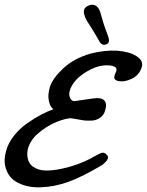

<svg xmlns="http://www.w3.org/2000/svg" viewBox="-22 -796 630 824"><path d="M357.9 -772Q374 -778.8 387.2 -772.9Q401.4 -764.6 408.2 -744.1Q410.2 -738.8 416.7 -714.8Q423.3 -690.9 431.2 -669.9Q433.1 -664.1 436.8 -654.5Q440.4 -645 442.6 -638.7Q444.8 -632.3 444.8 -630.9Q449.2 -612.3 435.1 -606Q414.1 -597.2 401.9 -623Q382.8 -656.7 369.1 -678.2Q366.2 -683.1 360.4 -691.9Q354.5 -700.7 352.1 -704.8Q349.6 -709 346.2 -715.8Q342.8 -722.7 340.8 -730Q330.1 -760.7 357.9 -772ZM151.9 7.8Q126.5 8.8 102.5 4.4Q78.6 0 56.2 -11Q33.7 -22 19.8 -40Q5.9 -58.1 0 -84.7Q-5.9 -111.3 3.9 -147Q12.7 -181.6 37.6 -213.1Q62.5 -244.6 94.5 -266.8Q126.5 -289.1 154.3 -303.7Q182.1 -318.4 207 -327.1Q194.3 -337.4 189.5 -356Q184.6 -374.5 186 -390.9Q187.5 -407.2 191.9 -421.9Q203.1 -459 248.8 -502Q294.4 -544.9 366.2 -565.9Q428.2 -581.5 479.7 -578.4Q531.2 -575.2 562.7 -555.7Q594.2 -536.1 586.9 -509.8Q577.1 -474.1 543.5 -458Q509.8 -441.9 481.9 -449.2Q474.6 -451.7 471.2 -455.3Q467.8 -459 468.3 -464.4Q468.8 -469.7 470 -473.4Q471.2 -477.1 474.1 -483.9Q484.4 -503.4 468 -510.5Q451.7 -517.6 422.9 -515.1Q391.1 -512.7 350.1 -488.8Q309.1 -464.8 288.1 -431.2Q271.5 -402.8 276.1 -383.3Q280.8 -363.8 295.9 -361.8L380.9 -374Q412.6 -378.4 425.5 -365Q438.5 -351.6 429.2 -321.8Q423.8 -301.8 407.2 -290.5Q390.6 -279.3 373.3 -278.6Q356 -277.8 340.8 -278.8L286.1 -288.1Q277.3 -289.6 259.5 -285.4Q241.7 -281.2 220 -272.5Q198.2 -263.7 175.8 -249.3Q153.3 -234.9 134.8 -217.5Q116.2 -200.2 105.2 -177.5Q94.2 -154.8 95.2 -130.9Q96.7 -97.2 119.6 -80.8Q142.6 -64.5 174.8 -64.2Q207 -64 244.9 -72.3Q282.7 -80.6 312 -91.6Q341.3 -102.5 360.8 -112.8Q405.8 -137.7 414.6 -140.1Q426.8 -143.1 436 -131.8L437.5 -129.9Q439 -128.4 439.7 -127.4Q440.4 -126.5 441.2 -124Q441.9 -121.6 441.7 -119.6Q441.4 -117.7 440.2 -114.3Q439 -110.8 436.5 -107.2Q434.1 -103.5 429.2 -98.9Q424.3 -94.2 418 -88.9Q332.5 -37.6 271.7 -15.6Q210.9 6.3 151.9 7.8Z"/></svg>

Font: Florida Vibes
Style: Regular
Weight: 400
Italic angle: -30°
Designer: Turbologo.com
Foundry: Turbologo.com
Version: Version 1.000;hotconv 1.0.109;makeotfexe 2.5.65596